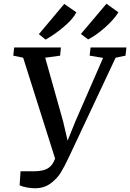

<svg xmlns="http://www.w3.org/2000/svg" viewBox="-20 -997 697 1028"><path d="M167 11Q146 11 122.5 6.5Q99 2 85 -5L90 -80H163Q210 -80 236 -95.5Q262 -111 275 -148L104 -688L51 -699L56 -743H306L302 -699L222 -688L318 -347L342 -244L384 -348L532 -687L460 -699L465 -743H657L652 -699L599 -688L349 -156Q325 -105 305.5 -73Q286 -41 251 -15Q216 11 167 11ZM550 -977 614 -931Q589 -891 542 -849.5Q495 -808 452 -786L413 -815ZM324 -976 389 -931Q370 -894 320.5 -852.5Q271 -811 224 -785L188 -814Z"/></svg>

Font: Koeln Type Serif
Style: Italic
Weight: 400
Italic angle: -8°
Designer: Eben Sorkin
Foundry: Eben Sorkin
Version: Version 2.002